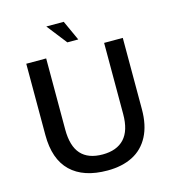

<svg xmlns="http://www.w3.org/2000/svg" viewBox="-122 -937 951 1053"><g transform="rotate(-15 353.0 -411.0)"><path d="M359 14Q223 14 151 -55.5Q79 -125 79 -262V-667H192V-263Q192 -169 233 -123.5Q274 -78 356 -78Q436 -78 478.5 -123.5Q521 -169 521 -263V-667H627V-262Q627 -171 594.5 -109Q562 -47 502 -16.5Q442 14 359 14ZM327 -722 238 -836H337L389 -722Z"/></g></svg>

Font: Maven Pro Medium
Style: Regular
Weight: 500
Designer: Joe Prince
Foundry: Joe Prince
Version: Version 2.103